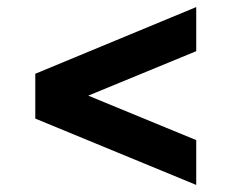

<svg xmlns="http://www.w3.org/2000/svg" viewBox="-20 -541 642 544"><path d="M536 -521V-396L230 -270L536 -144V-17L80 -205V-332Z"/></svg>

Font: Nacelle Heavy
Style: Regular
Weight: 800
Designer: Sora Sagano
Foundry: Sora Sagano
Version: Version 1.000;FEAKit 1.0